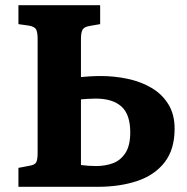

<svg xmlns="http://www.w3.org/2000/svg" viewBox="-20 -720 720 740"><path d="M51 0V-73L93 -81Q113 -84 119 -93.5Q125 -103 125 -130V-570Q125 -595 119.5 -606Q114 -617 93 -621L51 -627V-700H366V-627L326 -620Q305 -617 298.5 -606Q292 -595 292 -570V-423Q301 -424 323.5 -425.5Q346 -427 367 -427Q422 -427 473 -416Q524 -405 564.5 -381Q605 -357 629 -318Q653 -279 653 -224Q653 -144 614.5 -94.5Q576 -45 509 -22.5Q442 0 356 0ZM292 -84Q307 -82 321 -81Q335 -80 350 -80Q386 -80 415.5 -91Q445 -102 463.5 -130.5Q482 -159 482 -210Q482 -279 448 -309.5Q414 -340 349 -340Q336 -340 318 -339Q300 -338 292 -337Z"/></svg>

Font: Literata 12pt
Style: Bold
Weight: 700
Designer: Latin by Veronika Burian and Jose Scaglione. Greek by Irene Vlachou. Cyrillic by Vera Evstafieva.
Foundry: TypeTogether
Version: Version 3.002